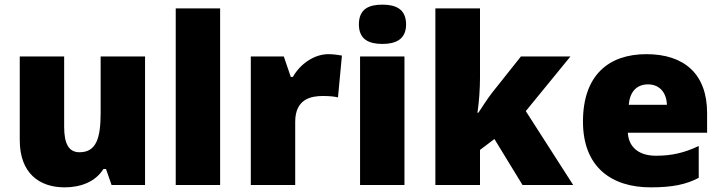

<svg xmlns="http://www.w3.org/2000/svg" viewBox="-20 -796 3104 826"><path d="M604 -553H413V-311C413 -201 394 -141 322 -141C275 -141 256 -179 256 -251V-553H65V-193C65 -51 149 10 258 10C326 10 390 -13 425 -69H436L460 0H604Z M927 0V-760H736V0Z M1393 -563C1330 -563 1270 -519 1240 -465H1231L1201 -553H1059V0H1250V-272C1250 -372 1321 -383 1369 -383C1404 -383 1421 -380 1434 -377L1451 -557C1440 -559 1414 -563 1393 -563Z M1625 -776C1569 -776 1524 -759 1524 -691C1524 -625 1569 -607 1625 -607C1680 -607 1727 -625 1727 -691C1727 -759 1680 -776 1625 -776ZM1720 -553H1529V0H1720Z M2045 -461V-760H1853V0H2045V-151L2107 -198L2228 0H2446L2242 -318L2434 -553H2221L2097 -397C2079 -374 2053 -334 2038 -311H2034C2041 -356 2045 -416 2045 -461Z M2761 -563C2598 -563 2488 -472 2488 -273C2488 -76 2612 10 2779 10C2875 10 2933 -3 2986 -31V-168C2925 -139 2871 -126 2802 -126C2724 -126 2684 -167 2681 -225H3022V-310C3022 -479 2922 -563 2761 -563ZM2768 -433C2820 -433 2848 -394 2849 -345H2685C2690 -406 2723 -433 2768 -433Z"/></svg>

Font: Noto Sans Gurmukhi Black
Style: Regular
Weight: 900
Designer: Jelle Bosma - Monotype Design Team
Foundry: Monotype Imaging Inc.
Version: Version 2.004